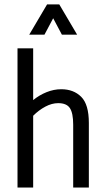

<svg xmlns="http://www.w3.org/2000/svg" viewBox="-20 -842 478 862"><path d="M58.6 -625H128.9V-392.6Q156.2 -415 189 -428.2Q221.7 -441.4 254.9 -441.4Q310.5 -441.4 344.7 -407.2Q378.9 -373 378.9 -290V0H308.6V-282.2Q308.6 -334 293.9 -356.4Q279.3 -378.9 241.2 -378.9Q212.9 -378.9 183.6 -363.3Q154.3 -347.7 128.9 -322.3V0H58.6ZM326.2 -686.5H257.8L201.2 -793H236.3L179.7 -686.5H111.3L191.4 -822.3H246.1Z"/></svg>

Font: Sudo Variable
Style: Regular
Weight: 400
Monospace: yes
Designer: Jens Kutilek
Foundry: Jens Kutilek
Version: Version 0.040